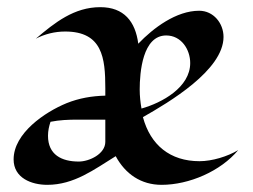

<svg xmlns="http://www.w3.org/2000/svg" viewBox="-20 -509 705 536"><path d="M645 -90C615 -72 572 -59 537 -59C455 -59 400 -104 379 -182C451 -223 604 -313 604 -406C604 -444 576 -479 536 -479C472 -479 408 -431 366 -387C358 -449 326 -489 260 -489C187 -489 133 -446 80 -401C105 -414 133 -421 162 -421C266 -421 274 -347 274 -263V-242C236 -241 201 -235 166 -221C105 -196 18 -137 18 -64C18 -12 68 7 112 7C187 7 243 -36 303 -73C330 -23 374 7 431 7C508 7 596 -31 645 -90ZM511 -333C511 -265 432 -222 375 -206C372 -223 370 -241 370 -259C370 -307 378 -410 444 -410C486 -410 511 -371 511 -333ZM274 -113C274 -79 229 -58 200 -58C152 -58 114 -77 114 -130C114 -144 117 -157 121 -169C146 -174 171 -175 196 -175C220 -175 206 -175 274 -175Z"/></svg>

Font: Fondamento
Style: Regular
Weight: 400
Designer: Astigmatic (AOETI)
Foundry: Astigmatic (AOETI)
Version: Version 1.001